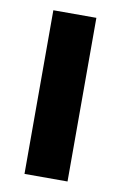

<svg xmlns="http://www.w3.org/2000/svg" viewBox="-67 -561 377 602"><g transform="rotate(10 122.0 -260.5)"><path d="M54 0V-521H191V0Z"/></g></svg>

Font: Red Hat Display ExtraBold
Style: Regular
Weight: 800
Designer: Pentagram, MCKL
Foundry: Pentagram, MCKL
Version: Version 1.023